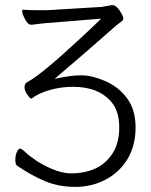

<svg xmlns="http://www.w3.org/2000/svg" viewBox="-20 -721 592 752"><path d="M213 -416Q260 -426 299.5 -426Q339 -426 391 -404Q443 -382 477 -337Q511 -292 511 -222Q511 -152 480.5 -100Q450 -48 395.5 -18.5Q341 11 275 11Q209 11 155 -12Q101 -35 47 -72Q40 -77 40 -94.5Q40 -112 46 -125.5Q52 -139 58.5 -139Q65 -139 80.5 -124Q96 -109 128 -88Q204 -42 258 -42Q312 -42 353.5 -61Q395 -80 421 -120.5Q447 -161 447 -221.5Q447 -282 420 -317Q370 -381 266 -381Q218 -381 173.5 -368Q129 -355 104 -335Q103 -335 101 -335Q97 -336 86.5 -351Q76 -366 76 -379.5Q76 -393 86 -399Q138 -425 294 -570Q331 -604 366 -638L376 -648L181 -632Q160 -631 141.5 -628.5Q123 -626 104 -624H102Q87 -624 73 -656Q64 -677 68 -683Q101 -681 126 -681H161Q172 -681 181 -682L379 -694L418 -701H422Q439 -699 457 -666Q463 -655 463 -648Q463 -642 456 -637L435 -621L322 -522Q243 -454 209 -425L194 -412ZM181 -682Q181 -682 182 -682ZM73 -656Z"/></svg>

Font: LXGW WenKai Lite Light
Style: Regular
Weight: 300
Designer: LXGW / Fontworks Inc.
Foundry: LXGW / Fontworks Inc.
Version: Version 1.511; March 25, 2025